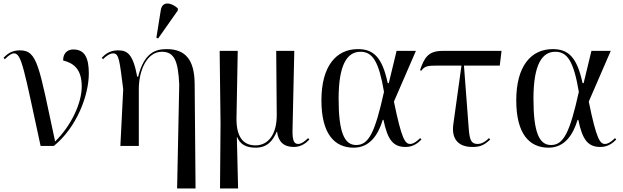

<svg xmlns="http://www.w3.org/2000/svg" viewBox="-27 -823 3514 1083"><path d="M202 0H277C406 -105 474 -285 474 -409C474 -496 451 -544 387 -544C351 -544 329 -521 329 -482C388 -467 434 -434 434 -335C434 -244 378 -118 284 -25C192 -453 185 -539 85 -539C48 -539 20 -526 -7 -497L0 -489C24 -512 38 -522 52 -522C95 -522 108 -433 202 0Z M865 -606 976 -764V-776C938 -810 888 -818 880 -766L855 -610ZM972 240H1076L1071 -350C1070 -487 1018 -546 913 -546C849 -546 786 -525 752 -390H747C723 -521 690 -539 638 -539C590 -539 563 -514 547 -497L554 -489C570 -506 593 -522 611 -522C645 -522 647 -482 668 -320L652 0H756V-320C756 -425 801 -531 886 -531C957 -531 978 -478 984 -345Z M1214 240H1316L1309 -49H1311C1328 -10 1359 10 1415 10C1479 10 1511 -27 1534 -80H1536C1542 -24 1574 6 1630 6C1674 6 1702 -19 1718 -36L1711 -44C1695 -28 1673 -11 1655 -11C1633 -11 1622 -27 1623 -88L1633 -536H1531L1534 -176C1535 -68 1488 -3 1414 -3C1337 -3 1305 -62 1307 -160L1314 -536H1212L1217 -126Z M1968 10C2058 10 2106 -61 2132 -147H2136C2159 -35 2190 6 2261 6C2306 6 2333 -19 2350 -36L2343 -44C2332 -33 2308 -11 2287 -11C2259 -11 2239 -34 2195 -250L2319 -536H2210L2166 -354H2160C2129 -501 2079 -546 1992 -546C1869 -546 1786 -450 1786 -257C1786 -65 1862 10 1968 10ZM1982 -5C1916 -5 1883 -75 1883 -266C1883 -462 1933 -531 2006 -531C2075 -531 2110 -476 2139 -305C2088 -75 2053 -5 1982 -5Z M2638 6C2678 6 2702 -2 2738 -36L2731 -44C2704 -17 2683 -11 2667 -11C2630 -11 2622 -35 2617 -97L2590 -453H2792L2802 -536H2470C2389 -536 2367 -499 2342 -427L2349 -424C2369 -450 2384 -453 2439 -453H2576L2530 -122C2518 -34 2563 6 2638 6Z M3067 10C3157 10 3205 -61 3231 -147H3235C3258 -35 3289 6 3360 6C3405 6 3432 -19 3449 -36L3442 -44C3431 -33 3407 -11 3386 -11C3358 -11 3338 -34 3294 -250L3418 -536H3309L3265 -354H3259C3228 -501 3178 -546 3091 -546C2968 -546 2885 -450 2885 -257C2885 -65 2961 10 3067 10ZM3081 -5C3015 -5 2982 -75 2982 -266C2982 -462 3032 -531 3105 -531C3174 -531 3209 -476 3238 -305C3187 -75 3152 -5 3081 -5Z"/></svg>

Font: Noto Serif Display
Style: Regular
Weight: 400
Designer: Monotype Design Team
Foundry: Monotype Imaging Inc.
Version: Version 2.009